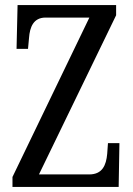

<svg xmlns="http://www.w3.org/2000/svg" viewBox="-20 -734 523 754"><path d="M29 0H446L449 -172H404L401 -130C397 -85 382 -49 330 -49H133L436 -674V-714H49L45 -542H90L94 -585C97 -627 111 -665 159 -665H331L29 -39Z"/></svg>

Font: Noto Serif Ethiopic XCn
Style: Regular
Weight: 400
Width: 2
Designer: Monotype Design Team
Foundry: Monotype Imaging Inc.
Version: Version 2.102